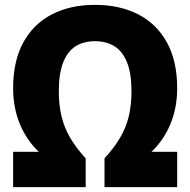

<svg xmlns="http://www.w3.org/2000/svg" viewBox="-20 -770 782 790"><path d="M34 0V-145.5H232.5L270 -65Q196 -92.5 143.2 -141.8Q90.5 -191 62.2 -258.5Q34 -326 34 -407Q34 -519 76 -595.5Q118 -672 193.8 -711Q269.5 -750 370.5 -750Q472.5 -750 548.5 -711Q624.5 -672 666.8 -595.5Q709 -519 709 -407Q709 -326 680.8 -258.5Q652.5 -191 599.5 -141.8Q546.5 -92.5 473 -65L510.5 -145.5H709V0H410V-118.5Q449.5 -161.5 474 -203Q498.5 -244.5 509.8 -291Q521 -337.5 521 -395Q521 -466.5 503.2 -512Q485.5 -557.5 452 -579Q418.5 -600.5 370.5 -600.5Q323.5 -600.5 290.2 -579Q257 -557.5 239.5 -512Q222 -466.5 222 -395Q222 -337.5 233.2 -291Q244.5 -244.5 268.8 -203Q293 -161.5 332.5 -118.5V0Z"/></svg>

Font: Encode Sans SC SemiCondensed ExtraBold
Style: Regular
Weight: 800
Width: 4
Designer: Multiple Designers
Foundry: Impallari Type
Version: Version 3.002